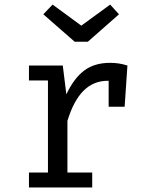

<svg xmlns="http://www.w3.org/2000/svg" viewBox="-20 -830 655 850"><path d="M544.1 -540 531.8 -357.4H461V-472.3H456.4Q393.8 -472.3 349.7 -428.2Q305.6 -384.1 278.5 -294.9V-66.2H388.2V0H108.2V-66.2H192.3V-473.8H108.2V-540H257.9L273.8 -412.3Q306.7 -482.6 352.1 -517.2Q397.4 -551.8 467.7 -551.8Q488.7 -551.8 506.2 -549Q523.6 -546.2 544.1 -540ZM340 -716.4 467.7 -809.7 506.7 -766.7 368.7 -645.1H310.8L171.8 -766.7L212.8 -809.7Z"/></svg>

Font: Fira Code
Style: Regular
Weight: 400
Designer: Carrois Corporate, Edenspiekermann AG, Nikita Prokopov
Foundry: Carrois Corporate, Edenspiekermann AG, Nikita Prokopov
Version: Version 5.002